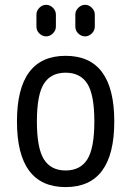

<svg xmlns="http://www.w3.org/2000/svg" viewBox="-20 -760 540 790"><path d="M339.4 -415.5Q310.5 -460.9 250 -460.9Q189.5 -460.9 160.6 -415.5Q131.8 -370.1 131.8 -260.3Q131.8 -150.4 160.6 -104.5Q189.5 -58.6 250 -58.6Q310.5 -58.6 339.4 -104.5Q368.2 -150.4 368.2 -260.3Q368.2 -370.1 339.4 -415.5ZM450.2 -260.3Q450.2 9.8 250 9.8Q49.8 9.8 49.8 -260.3Q49.8 -530.3 250 -530.3Q450.2 -530.3 450.2 -260.3ZM290 -700.2Q290 -715.8 302.2 -728Q314.5 -740.2 330.1 -740.2Q345.7 -740.2 357.9 -728Q370.1 -715.8 370.1 -700.2V-650.4Q370.1 -634.8 357.9 -622.6Q345.7 -610.4 330.1 -610.4Q314.5 -610.4 302.2 -622.1Q290 -633.8 290 -650.4ZM129.9 -700.2Q129.9 -715.8 142.1 -728Q154.3 -740.2 169.9 -740.2Q185.5 -740.2 197.8 -728Q210 -715.8 210 -700.2V-650.4Q210 -634.8 197.8 -622.6Q185.5 -610.4 169.9 -610.4Q154.3 -610.4 142.1 -622.1Q129.9 -633.8 129.9 -650.4Z"/></svg>

Font: Rounded Mgen+ 1m regular
Style: Regular
Weight: 400
Designer: [Source Han Sans]
Ryoko NISHIZUKA  (kana & ideographs); Paul D. Hunt (Latin, Greek & Cyrillic); Wenlong ZHANG  (bopomofo
Version: Version 1.059.20150602